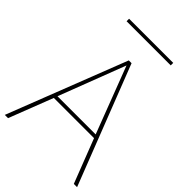

<svg xmlns="http://www.w3.org/2000/svg" viewBox="-267 -1033 1141 1141"><g transform="rotate(45 303.5 -463.0)"><path d="M0 0 292 -750H315.4L607.4 0H580.1L472.7 -277.3H134.8L27.3 0ZM303.7 -719.2 143.1 -299.8H463.9ZM118.2 -905.3V-926.3H489.3V-905.3Z"/></g></svg>

Font: Spartan MB Thin
Style: Regular
Weight: 100
Designer: Matt Bailey, Mirko Velimirovic
Foundry: Matt Bailey
Version: Version 1.005